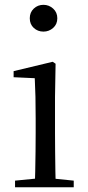

<svg xmlns="http://www.w3.org/2000/svg" viewBox="-20 -788 372 808"><path d="M43.3 0V-27.8L153.1 -38.6H184.5L290.3 -27.8V0ZM126.3 0Q127.3 -24.4 128.2 -65.3Q129.1 -106.3 129.6 -150.7Q130.1 -195.1 130.1 -228.5V-288.8Q130.1 -339.6 129.2 -380.6Q128.3 -421.6 126.3 -458.9L37.3 -463V-488.6L201.7 -528L213.9 -519.8L211.5 -380.2V-228.5Q211.5 -195.1 212 -150.7Q212.5 -106.3 213.1 -65.3Q213.7 -24.4 214.7 0ZM162.8 -655Q138.9 -655 122.1 -670.5Q105.3 -686 105.3 -711.1Q105.3 -735.9 122.1 -751.8Q138.9 -767.7 162.8 -767.7Q186.2 -767.7 203.7 -751.8Q221.2 -735.9 221.2 -711.1Q221.2 -686 203.7 -670.5Q186.2 -655 162.8 -655Z"/></svg>

Font: Noto Serif HK ExtraLight
Style: Regular
Weight: 200
Designer: Ryoko NISHIZUKA 西塚涼子 (kana & ideographs); Frank Grießhammer (Latin, Greek & Cyrillic); Wenlong ZHANG 张文龙 (bopomofo); San
Foundry: Adobe
Version: Version 2.002-H1;hotconv 1.1.0;makeotfexe 2.6.0